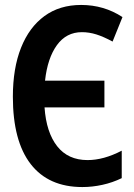

<svg xmlns="http://www.w3.org/2000/svg" viewBox="-20 -747 540 776"><path d="M313 9Q176 9 104 -84Q32 -177 32 -356Q32 -471 65 -554Q98 -637 159.5 -682Q221 -727 308 -727Q400 -727 475 -678L435 -579Q398 -599 369 -608Q340 -617 311 -617Q248 -617 210 -564.5Q172 -512 162 -421H402V-313H160Q167 -212 211 -156Q255 -100 334 -100Q399 -100 472 -138V-27Q435 -9 394 0Q353 9 313 9Z"/></svg>

Font: Noto Sans Mono ExtraCondensed
Style: Bold
Weight: 700
Width: 2
Designer: Monotype Design Team
Foundry: Monotype Imaging Inc.
Version: Version 2.014